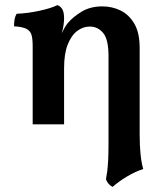

<svg xmlns="http://www.w3.org/2000/svg" viewBox="-20 -487 651 752"><path d="M421 245Q411 240 404.5 232Q398 224 395 215Q398 200 400 184Q402 168 403.5 142.5Q405 117 405 75V-267Q405 -333 384 -358Q363 -383 332 -383Q305 -383 282 -365.5Q259 -348 245 -312Q231 -276 231 -220V0H108V-307Q108 -334 103.5 -350Q99 -366 83.5 -374Q68 -382 35 -384Q35 -398 37 -410.5Q39 -423 45 -433Q90 -435 135.5 -445Q181 -455 205 -467Q218 -462 224.5 -450Q231 -438 231 -415Q231 -405 229 -389.5Q227 -374 222 -357Q226 -365 231.5 -375.5Q237 -386 245 -396Q266 -421 300 -441.5Q334 -462 381 -462Q419 -462 452 -446Q485 -430 506 -394.5Q527 -359 527 -299V40Q527 84 530.5 117.5Q534 151 541 175Q510 185 478 204Q446 223 421 245Z"/></svg>

Font: Vollkorn SemiBold
Style: Regular
Weight: 600
Designer: Friedrich Althausen
Foundry: Friedrich Althausen
Version: Version 5.000